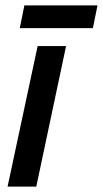

<svg xmlns="http://www.w3.org/2000/svg" viewBox="-20 -689 380 709"><path d="M8 0 119 -519H224L114 0ZM53 -585 70 -669H340L323 -585Z"/></svg>

Font: Radio Canada Condensed Medium
Style: Italic
Weight: 500
Width: 3
Italic angle: -12°
Designer: Charles Daoud, Etienne Aubert Bonn, Alexandre Saumier Demers, Jacques Le Bailly
Foundry: Radio-Canada
Version: Version 2.104; ttfautohint (v1.8.4.7-5d5b);gftools[0.9.28.de